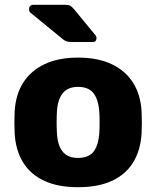

<svg xmlns="http://www.w3.org/2000/svg" viewBox="-20 -770 651 800"><path d="M305 10Q221 10 163.5 -17Q106 -44 75.5 -94.5Q45 -145 41 -215Q40 -235 40 -260.5Q40 -286 41 -305Q45 -376 77 -426Q109 -476 166.5 -503Q224 -530 305 -530Q387 -530 444.5 -503Q502 -476 534 -426Q566 -376 570 -305Q571 -286 571 -260.5Q571 -235 570 -215Q566 -145 535.5 -94.5Q505 -44 447.5 -17Q390 10 305 10ZM305 -112Q350 -112 370.5 -139Q391 -166 394 -220Q395 -235 395 -260Q395 -285 394 -300Q391 -353 370.5 -380.5Q350 -408 305 -408Q262 -408 240.5 -380.5Q219 -353 217 -300Q216 -285 216 -260Q216 -235 217 -220Q219 -166 240.5 -139Q262 -112 305 -112ZM277 -595Q263 -595 255 -598.5Q247 -602 239 -609L106 -718Q101 -723 101 -731Q101 -750 120 -750H252Q265 -750 272 -746.5Q279 -743 289 -731L377 -624Q382 -619 382 -611Q382 -595 366 -595Z"/></svg>

Font: Rubik
Style: Bold
Weight: 700
Designer: Hubert and Fischer
Foundry: Hubert and Fischer
Version: Version 2.300;gftools[0.9.30]